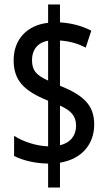

<svg xmlns="http://www.w3.org/2000/svg" viewBox="-20 -780 481 858"><path d="M195 -49V58H248V-53C345 -69 401 -135 401 -224C401 -312 351 -355 248 -397V-599C290 -596 328 -586 363 -567L388 -643C345 -665 298 -677 248 -680V-760H195V-678C103 -668 41 -606 41 -511C41 -421 86 -374 195 -330V-126C139 -128 82 -148 43 -173V-83C82 -63 136 -50 195 -49ZM195 -598V-420C142 -444 123 -465 123 -512C123 -557 148 -590 195 -598ZM248 -131V-308C298 -286 320 -261 320 -218C320 -176 296 -142 248 -131Z"/></svg>

Font: Noto Sans Hebrew ExtraCondensed Medium
Style: Regular
Weight: 500
Width: 2
Designer: Monotype Design Team
Foundry: Monotype Imaging Inc.
Version: Version 2.004